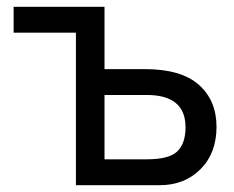

<svg xmlns="http://www.w3.org/2000/svg" viewBox="-20 -544 686 564"><path d="M287 -76H411Q477 -76 501 -99.5Q525 -123 525 -170Q525 -265 411 -265H287ZM203 0V-448H20V-524H287V-341H405Q512 -341 564 -295Q616 -249 616 -171.5Q616 -94 569 -47Q522 0 449 0Z"/></svg>

Font: Autonym
Style: Regular
Weight: 500
Version: Version 1.0.20131126